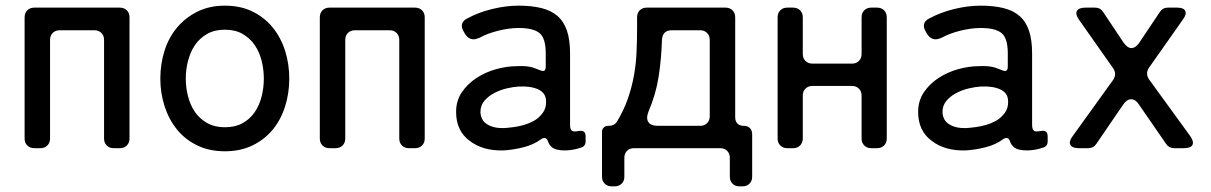

<svg xmlns="http://www.w3.org/2000/svg" viewBox="-20 -524 4283 679"><path d="M67 -34V-463Q67 -478 76.5 -487.5Q86 -497 101 -497H404Q419 -497 428.5 -487.5Q438 -478 438 -463V-34Q438 -19 428.5 -9.5Q419 0 404 0H382Q367 0 357.5 -9.5Q348 -19 348 -34V-383Q348 -398 338.5 -407.5Q329 -417 314 -417H191Q176 -417 166.5 -407.5Q157 -398 157 -383V-34Q157 -19 147.5 -9.5Q138 0 123 0H101Q86 0 76.5 -9.5Q67 -19 67 -34Z M775 11Q720 11 677 -10Q634 -31 605.5 -66.5Q577 -102 562 -148.5Q547 -195 547 -246Q547 -298 562 -345Q577 -392 606.5 -427Q636 -462 678.5 -483Q721 -504 775 -504Q831 -504 873.5 -483Q916 -462 945 -426Q974 -390 988.5 -343.5Q1003 -297 1003 -246Q1003 -194 988 -147Q973 -100 944 -65Q915 -30 872.5 -9.5Q830 11 775 11ZM775 -74Q812 -74 838 -88.5Q864 -103 880.5 -127Q897 -151 905 -182Q913 -213 913 -246Q913 -279 905 -310Q897 -341 880.5 -365Q864 -389 838 -404Q812 -419 775 -419Q739 -419 712.5 -404Q686 -389 669.5 -364.5Q653 -340 645 -309Q637 -278 637 -246Q637 -214 645 -183Q653 -152 669.5 -128Q686 -104 712.5 -89Q739 -74 775 -74Z M1111 -34V-463Q1111 -478 1120.5 -487.5Q1130 -497 1145 -497H1448Q1463 -497 1472.5 -487.5Q1482 -478 1482 -463V-34Q1482 -19 1472.5 -9.5Q1463 0 1448 0H1426Q1411 0 1401.5 -9.5Q1392 -19 1392 -34V-383Q1392 -398 1382.5 -407.5Q1373 -417 1358 -417H1235Q1220 -417 1210.5 -407.5Q1201 -398 1201 -383V-34Q1201 -19 1191.5 -9.5Q1182 0 1167 0H1145Q1130 0 1120.5 -9.5Q1111 -19 1111 -34Z M1761 8Q1687 10 1641 -26Q1593 -61 1593 -128Q1593 -168 1613.5 -198Q1634 -228 1665.5 -248.5Q1697 -269 1735 -279.5Q1773 -290 1808 -290Q1842 -292 1865 -285L1889 -276Q1895 -273 1900 -273Q1910 -273 1910 -288V-335Q1910 -389 1888 -407Q1866 -425 1814 -425Q1781 -425 1742.5 -415.5Q1704 -406 1675 -390Q1663 -385 1655 -385Q1637 -385 1625 -403L1619 -414Q1611 -427 1614 -439Q1617 -451 1631 -458Q1671 -480 1720 -492Q1769 -504 1814 -504Q1860 -504 1894.5 -495.5Q1929 -487 1951.5 -467.5Q1974 -448 1985 -415.5Q1996 -383 1996 -335V-82Q1996 -63 2006 -60Q2013 -58 2029 -61Q2051 -64 2051 -42V-24Q2051 -7 2035 -2L2018 3Q1996 8 1977 8Q1945 8 1931 -4Q1927 -8 1923.5 -12.5Q1920 -17 1918 -24Q1914 -36 1905 -36Q1899 -36 1894 -32Q1867 -12 1830.5 -3Q1794 6 1761 8ZM1762 -71Q1778 -72 1796.5 -74.5Q1815 -77 1832.5 -82Q1850 -87 1866 -95.5Q1882 -104 1893 -117Q1913 -138 1911 -168Q1910 -196 1883 -208Q1857 -220 1815 -218Q1796 -217 1772.5 -211.5Q1749 -206 1728 -195Q1707 -184 1693 -167.5Q1679 -151 1679 -127Q1681 -98 1702 -85Q1725 -70 1762 -71Z M2109 101V-58Q2109 -67 2115 -73Q2121 -79 2131 -79H2134Q2152 -79 2162 -94Q2186 -134 2200 -174Q2214 -214 2221.5 -254.5Q2229 -295 2231 -337.5Q2233 -380 2233 -425V-463Q2233 -478 2242.5 -487.5Q2252 -497 2267 -497H2546Q2561 -497 2570.5 -487.5Q2580 -478 2580 -463V-109Q2580 -95 2588 -87Q2596 -79 2610 -79Q2624 -79 2632 -71Q2640 -63 2640 -49V101Q2640 116 2630.5 125.5Q2621 135 2606 135H2595Q2580 135 2570.5 125.5Q2561 116 2561 101V34Q2561 19 2551.5 9.5Q2542 0 2527 0H2222Q2207 0 2197.5 9.5Q2188 19 2188 34V101Q2188 116 2178.5 125.5Q2169 135 2154 135H2143Q2128 135 2118.5 125.5Q2109 116 2109 101ZM2307 -79H2456Q2471 -79 2480.5 -88.5Q2490 -98 2490 -113V-383Q2490 -398 2480.5 -407.5Q2471 -417 2456 -417H2356Q2323 -417 2321 -383Q2319 -317 2309.5 -254.5Q2300 -192 2274 -131Q2264 -107 2272.5 -93Q2281 -79 2307 -79Z M2730 -34V-463Q2730 -478 2739.5 -487.5Q2749 -497 2764 -497H2785Q2800 -497 2809.5 -487.5Q2819 -478 2819 -463V-333Q2819 -318 2828.5 -308.5Q2838 -299 2853 -299H2993Q3008 -299 3017.5 -308.5Q3027 -318 3027 -333V-463Q3027 -478 3036.5 -487.5Q3046 -497 3061 -497H3082Q3097 -497 3106.5 -487.5Q3116 -478 3116 -463V-34Q3116 -19 3106.5 -9.5Q3097 0 3082 0H3061Q3046 0 3036.5 -9.5Q3027 -19 3027 -34V-186Q3027 -201 3017.5 -210.5Q3008 -220 2993 -220H2853Q2838 -220 2828.5 -210.5Q2819 -201 2819 -186V-34Q2819 -19 2809.5 -9.5Q2800 0 2785 0H2764Q2749 0 2739.5 -9.5Q2730 -19 2730 -34Z M3395 8Q3321 10 3275 -26Q3227 -61 3227 -128Q3227 -168 3247.5 -198Q3268 -228 3299.5 -248.5Q3331 -269 3369 -279.5Q3407 -290 3442 -290Q3476 -292 3499 -285L3523 -276Q3529 -273 3534 -273Q3544 -273 3544 -288V-335Q3544 -389 3522 -407Q3500 -425 3448 -425Q3415 -425 3376.5 -415.5Q3338 -406 3309 -390Q3297 -385 3289 -385Q3271 -385 3259 -403L3253 -414Q3245 -427 3248 -439Q3251 -451 3265 -458Q3305 -480 3354 -492Q3403 -504 3448 -504Q3494 -504 3528.5 -495.5Q3563 -487 3585.5 -467.5Q3608 -448 3619 -415.5Q3630 -383 3630 -335V-82Q3630 -63 3640 -60Q3647 -58 3663 -61Q3685 -64 3685 -42V-24Q3685 -7 3669 -2L3652 3Q3630 8 3611 8Q3579 8 3565 -4Q3561 -8 3557.5 -12.5Q3554 -17 3552 -24Q3548 -36 3539 -36Q3533 -36 3528 -32Q3501 -12 3464.5 -3Q3428 6 3395 8ZM3396 -71Q3412 -72 3430.5 -74.5Q3449 -77 3466.5 -82Q3484 -87 3500 -95.5Q3516 -104 3527 -117Q3547 -138 3545 -168Q3544 -196 3517 -208Q3491 -220 3449 -218Q3430 -217 3406.5 -211.5Q3383 -206 3362 -195Q3341 -184 3327 -167.5Q3313 -151 3313 -127Q3315 -98 3336 -85Q3359 -70 3396 -71Z M3773 -42 3917 -242Q3930 -262 3917 -282L3796 -454Q3782 -474 3788.5 -485.5Q3795 -497 3819 -497H3853Q3871 -497 3881 -482L3953 -374Q3967 -354 3981 -354Q3996 -354 4009 -373L4082 -482Q4092 -497 4110 -497H4143Q4166 -497 4171.5 -485.5Q4177 -474 4164 -456L4043 -284Q4030 -264 4043 -244L4189 -43Q4203 -23 4197 -11.5Q4191 0 4167 0H4132Q4114 0 4104 -15L4008 -154Q3996 -173 3980 -173Q3965 -173 3952 -154L3857 -15Q3847 0 3829 0H3795Q3772 0 3765.5 -11.5Q3759 -23 3773 -42Z"/></svg>

Font: Higure Gothic Medium
Style: Regular
Weight: 500
Designer: Yoshimichi Ohira
Foundry: Positype
Version: Version 1.000